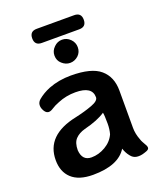

<svg xmlns="http://www.w3.org/2000/svg" viewBox="-161 -987 923 1099"><g transform="rotate(-20 301.0 -437.0)"><path d="M214 11Q128 11 84 -30Q41 -70 41 -141Q41 -293 234 -333Q293 -346 338 -363Q381 -379 381 -401Q381 -468 279 -468Q222 -468 172 -447Q145 -437 124 -423Q107 -412 94 -414.5Q81 -417 71 -435Q61 -453 62.5 -470Q64 -487 79 -500Q110 -526 152 -543Q214 -567 287 -567Q413 -567 466 -521Q520 -475 520 -391V-164Q520 -127 535 -89Q538 -79 543 -70Q548 -61 553 -52Q564 -35 561.5 -25Q559 -15 539 -9L530 -6Q506 2 484 -1Q462 -4 447 -24Q430 -45 421 -73Q369 11 214 11ZM240 -86Q284 -86 325 -110Q366 -134 384 -174Q392 -202 392 -236Q392 -289 388 -304Q343 -273 259 -252Q222 -242 200.5 -219.5Q179 -197 179 -151Q184 -86 240 -86ZM196 -799Q153 -799 153 -842Q153 -885 196 -885H424Q467 -885 467 -842Q467 -799 424 -799ZM310 -636Q283 -636 261 -656Q239 -675 239 -706Q239 -735 261 -756Q282 -777 310 -777Q339 -777 360 -756Q381 -735 381 -706Q381 -676 360 -656Q338 -636 310 -636Z"/></g></svg>

Font: MaokenZhuyuanTi
Style: Regular
Weight: 400
Designer: Fontworks Inc & LongZhuTi team: ZERO子、时光羊、荆南、频凡、刘鹏、Little White Dog、帆影Magmeta、奈白不弍、白日月球、ChaoTawei、雨三（排名不分先后）
Version: Version 1.000; 20230222